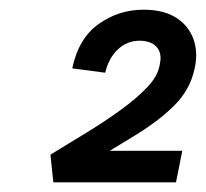

<svg xmlns="http://www.w3.org/2000/svg" viewBox="-20 -782 425 396"><path d="M84 -463Q120 -485 158.5 -508.5Q197 -532 230 -556Q263 -580 285 -603.5Q307 -627 310 -652Q313 -666 308.5 -676.5Q304 -687 293.5 -692.5Q283 -698 268 -698Q242 -698 223 -680Q204 -662 197 -632L129 -641Q142 -703 183.5 -732.5Q225 -762 276 -762Q318 -762 344 -745Q370 -728 379.5 -700Q389 -672 381 -639Q372 -597 339.5 -564.5Q307 -532 256.5 -501.5Q206 -471 143 -432L178 -471H356L343 -406H90Z"/></svg>

Font: Ysabeau Infant SemiBold
Style: Italic
Weight: 600
Italic angle: -12°
Designer: Christian Thalmann (Catharsis Fonts)
Version: Version 2.002; featfreeze: ss01,ss02,lnum